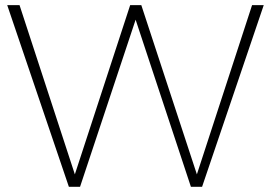

<svg xmlns="http://www.w3.org/2000/svg" viewBox="-20 -719 1044 739"><path d="M950.2 -699.2H995.1L757.8 0H714.8L502 -643.1L288.1 0H245.1L7.8 -699.2H55.2L268.1 -47.9L481 -699.2H523.9L737.8 -47.9Z"/></svg>

Font: Montserrat-Arabic ExtraLight
Style: Regular
Weight: 275
Designer: Mohamed Gaber
Foundry: Kief Type Foundry
Version: Version 5.008;PS 005.008;hotconv 1.0.88;makeotf.lib2.5.64775